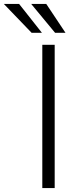

<svg xmlns="http://www.w3.org/2000/svg" viewBox="-110 -949 400 969"><path d="M103.5 -723H166V0H103.5ZM123.5 -929 220.5 -783.5H168L47.5 -929ZM-13.5 -929 101.5 -783.5H49.5L-90.5 -929Z"/></svg>

Font: Public Sans Thin ExtraLight
Style: Regular
Weight: 250
Version: Version 1.007